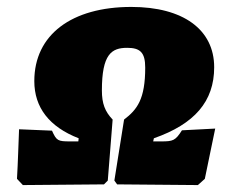

<svg xmlns="http://www.w3.org/2000/svg" viewBox="-20 -532 670 554"><path d="M207 -133 206 -124H182C147 -124 143 -126 130 -155L35 -159C33 -113 32 -67 29 -16L46 2L280 0L291 -11L305 -187C283 -210 274 -233 274 -271C274 -376 302 -394 347 -394C384 -394 399 -381 399 -337C399 -246 376 -216 338 -187L310 -11L318 0L551 2L571 -16C581 -66 591 -111 601 -161L505 -156C486 -126 479 -124 445 -124H422L424 -133C541 -174 598 -239 598 -338C598 -447 508 -512 359 -512C187 -512 79 -432 79 -298C79 -222 122 -166 207 -133Z"/></svg>

Font: Alegreya SC Black
Style: Italic
Weight: 900
Italic angle: -7°
Designer: Juan Pablo del Peral
Foundry: Huerta Tipografica
Version: Version 2.007;PS 002.007;hotconv 1.0.88;makeotf.lib2.5.64775